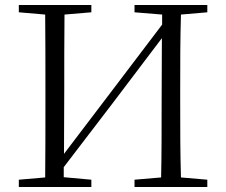

<svg xmlns="http://www.w3.org/2000/svg" viewBox="-20 -745 900 765"><path d="M516 -696 626 -687V-647L428 -386L235 -132L236 -390C236 -490 236 -590 237 -687L344 -696V-725H55V-696L160 -687C161 -590 161 -490 161 -390V-335C161 -235 161 -136 160 -38L55 -29V0H344V-29L234 -39V-79L429 -334L625 -593L624 -341C624 -236 624 -136 622 -38L516 -29V0H806V-29L701 -38C698 -137 698 -235 698 -335V-390C698 -490 698 -590 701 -687L806 -696V-725H516Z"/></svg>

Font: Noto Serif HK Light
Style: Regular
Weight: 300
Designer: Ryoko NISHIZUKA 西塚涼子 (kana & ideographs); Frank Grießhammer (Latin, Greek & Cyrillic); Wenlong ZHANG 张文龙 (bopomofo); San
Foundry: Adobe
Version: Version 2.001;hotconv 1.1.0;makeotfexe 2.6.0